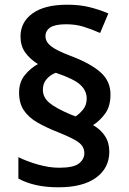

<svg xmlns="http://www.w3.org/2000/svg" viewBox="-20 -787 548 815"><path d="M61 -394Q61 -439 86 -469Q111 -499 141 -515Q106 -537 86.5 -565Q67 -593 67 -632Q67 -693 118 -730Q169 -767 265 -767Q319 -767 360.5 -756.5Q402 -746 440 -730L405 -647Q371 -662 336.5 -673Q302 -684 261 -684Q214 -684 193.5 -670.5Q173 -657 173 -633Q173 -610 196.5 -591Q220 -572 287 -547Q367 -516 408 -479Q449 -442 449 -386Q449 -336 426.5 -305Q404 -274 375 -256Q408 -237 426 -209Q444 -181 444 -143Q444 -74 388 -33Q332 8 228 8Q175 8 133 -1.5Q91 -11 58 -29V-120Q94 -102 141.5 -88.5Q189 -75 231 -75Q292 -75 315 -93Q338 -111 338 -137Q338 -153 329.5 -166.5Q321 -180 297 -193.5Q273 -207 226 -226Q175 -246 138 -267.5Q101 -289 81 -319Q61 -349 61 -394ZM162 -406Q162 -374 189 -351Q216 -328 282 -300L301 -293Q318 -304 333 -322.5Q348 -341 348 -369Q348 -402 321 -427Q294 -452 217 -478Q196 -471 179 -452.5Q162 -434 162 -406Z"/></svg>

Font: Noto Sans Thai Looped SemiBold
Style: Regular
Weight: 600
Designer: Sasikarn Vongin, Ben Mitchell
Foundry: The Fontpad Ltd
Version: Version 1.001; ttfautohint (v1.8.4.7-5d5b)